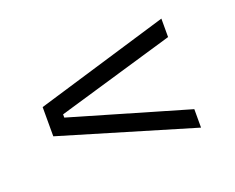

<svg xmlns="http://www.w3.org/2000/svg" viewBox="-65 -576 647 528"><g transform="rotate(-20 259.0 -311.5)"><path d="M444.5 -417 100.5 -316V-306.5L444.5 -206V-152L54.5 -268.5V-354L444.5 -471Z"/></g></svg>

Font: Anek Kannada Light
Style: Regular
Weight: 300
Designer: Vaishnavi Murthy, Maithili Shingre (Kannada) & Yesha Goshar (Latin)
Foundry: Ek Type
Version: Version 1.003